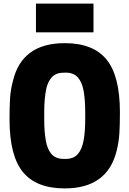

<svg xmlns="http://www.w3.org/2000/svg" viewBox="-20 -1034 720 1068"><path d="M500 -854ZM500 -854H180V-1014H500ZM340 14Q182 14 107.5 -77Q33 -168 33 -370Q33 -441 36 -488.5Q39 -536 52 -584Q102 -794 340 -794Q498 -794 572.5 -703Q647 -612 647 -410Q647 -339 644 -291.5Q641 -244 629 -196Q578 14 340 14ZM345 -150Q389 -150 412.5 -176.5Q436 -203 445 -252.5Q454 -302 454 -370V-410Q454 -477 445.5 -526.5Q437 -576 413.5 -603Q390 -630 345 -630Q323 -630 308 -627Q293 -624 280 -615Q248 -590 237 -538Q226 -486 226 -410V-370Q226 -303 234.5 -253.5Q243 -204 266.5 -177Q290 -150 335 -150Z"/></svg>

Font: Tanohe Sans Black
Style: Regular
Weight: 900
Designer: Village Type and Design LLC & Cristiano Sobral
Foundry: Cooper Hewitt Smithsonian Design Museum
Version: Version 1.00;March 11, 2020;FontCreator 12.0.0.2522 64-bit; 